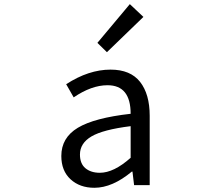

<svg xmlns="http://www.w3.org/2000/svg" viewBox="-20 -892 1040 925"><path d="M434.6 12.7Q364.3 12.7 319.8 -28.3Q275.4 -69.3 275.4 -140.6Q275.4 -228.5 355 -276.4Q434.6 -324.2 609.4 -343.8Q609.4 -481.4 498 -481.4Q420.9 -481.4 335 -422.9L298.8 -486.3Q407.2 -556.6 512.7 -556.6Q608.4 -556.6 654.8 -497.6Q701.2 -438.5 701.2 -334V0H626L618.2 -65.4H615.2Q521.5 12.7 434.6 12.7ZM460.9 -59.6Q528.3 -59.6 609.4 -131.8V-284.2Q476.6 -267.6 420.9 -234.9Q365.2 -202.1 365.2 -147.5Q365.2 -103.5 391.6 -81.5Q418 -59.6 460.9 -59.6ZM495.1 -640.6 449.2 -685.5 605.5 -872.1 670.9 -810.5Z"/></svg>

Font: GenEi Gothic M Regular
Style: Regular
Weight: 400
Designer: o_tamon (Modified); [Source Han Sans]
Ryoko NISHIZUKA  (kana & ideographs); Paul D. Hunt (Latin, Greek & Cyrillic); Wenl
Version: Version 1.1a;Original Version 1.004